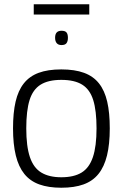

<svg xmlns="http://www.w3.org/2000/svg" viewBox="-20 -869 575 899"><path d="M41 -268Q41 -341 53 -393Q65 -445 91.5 -478.5Q118 -512 161 -528Q204 -544 267 -544Q330 -544 373.5 -528Q417 -512 443.5 -478.5Q470 -445 482 -393Q494 -341 494 -268Q494 -194 481 -141Q468 -88 441 -54.5Q414 -21 371 -5.5Q328 10 267 10Q207 10 164 -5.5Q121 -21 94 -54.5Q67 -88 54 -141Q41 -194 41 -268ZM103 -268Q103 -184 120 -133.5Q137 -83 173.5 -61Q210 -39 267 -39Q326 -39 362 -61Q398 -83 415 -133.5Q432 -184 432 -268Q432 -351 416.5 -400.5Q401 -450 365 -472.5Q329 -495 267 -495Q206 -495 170 -472.5Q134 -450 118.5 -400.5Q103 -351 103 -268ZM268 -658Q253 -658 245.5 -667Q238 -676 238 -692Q238 -709 245.5 -717Q253 -725 268 -725Q285 -725 291.5 -717Q298 -709 298 -692Q298 -676 291.5 -667Q285 -658 268 -658ZM138 -801V-849H398V-801Z"/></svg>

Font: Georama ExtraCondensed Thin Light
Style: Regular
Weight: 300
Version: Version 1.001